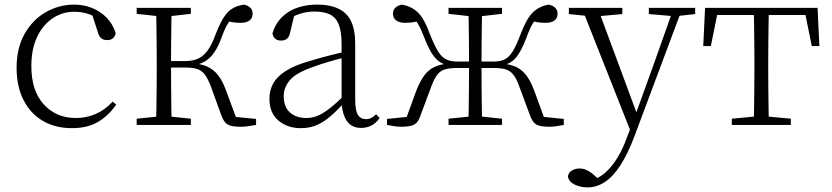

<svg xmlns="http://www.w3.org/2000/svg" viewBox="-20 -542 3610 833"><path d="M292 14Q220 14 166 -17.5Q112 -49 82 -108Q52 -167 52 -248Q52 -335 87.5 -396.5Q123 -458 180 -490Q237 -522 302 -522Q344 -522 380.5 -507Q417 -492 443.5 -464.5Q470 -437 482 -398Q475 -368 446 -368Q428 -368 418.5 -376.5Q409 -385 404 -404L376 -490L419 -452Q388 -474 360 -482.5Q332 -491 303 -491Q250 -491 207.5 -462Q165 -433 140.5 -380.5Q116 -328 116 -255Q116 -148 170 -89Q224 -30 309 -30Q354 -30 394 -47Q434 -64 469 -101L484 -88Q452 -41 406 -13.5Q360 14 292 14Z M573 0V-27L682 -38H702L808 -27V0ZM573 -482V-508H808V-482L702 -470H682ZM657 0Q658 -24 658.5 -64.5Q659 -105 659.5 -148.5Q660 -192 660 -226V-283Q660 -316 659.5 -359.5Q659 -403 658.5 -443.5Q658 -484 657 -508H725Q724 -484 723.5 -443Q723 -402 722.5 -356.5Q722 -311 722 -273V-254Q722 -206 722.5 -156.5Q723 -107 723.5 -65.5Q724 -24 725 0ZM941 -40 894 -169Q881 -203 867.5 -220Q854 -237 834 -243Q814 -249 783 -249H690V-277H782Q813 -277 836 -286Q859 -295 878.5 -320Q898 -345 915 -392Q941 -460 967.5 -488Q994 -516 1039 -522Q1076 -513 1076 -483Q1076 -464 1063 -453.5Q1050 -443 1024 -443Q1002 -443 986.5 -446Q971 -449 956 -453L1001 -479Q982 -460 969 -440Q956 -420 942 -381Q927 -340 909.5 -314.5Q892 -289 869.5 -276Q847 -263 818 -257V-268Q856 -264 881.5 -252Q907 -240 926 -216Q945 -192 960 -151L1011 -14L969 -38L1091 -26V0Q1075 3 1057.5 5.5Q1040 8 1026 8Q984 8 967.5 -2Q951 -12 941 -40Z M1285 14Q1227 14 1188 -19Q1149 -52 1149 -114Q1149 -151 1165.5 -180.5Q1182 -210 1219.5 -234Q1257 -258 1319 -276Q1362 -289 1406.5 -300.5Q1451 -312 1491 -321V-297Q1451 -287 1409.5 -275Q1368 -263 1331 -249Q1264 -225 1237.5 -194Q1211 -163 1211 -125Q1211 -78 1238 -54Q1265 -30 1309 -30Q1334 -30 1357.5 -39.5Q1381 -49 1410.5 -72Q1440 -95 1480 -134L1486 -89H1467Q1435 -55 1407 -32Q1379 -9 1350 2.5Q1321 14 1285 14ZM1547 13Q1505 13 1484.5 -17.5Q1464 -48 1462 -102V-106V-350Q1462 -407 1449 -437.5Q1436 -468 1410 -480Q1384 -492 1344 -492Q1314 -492 1284 -483Q1254 -474 1222 -454L1258 -482L1239 -402Q1235 -382 1225 -374Q1215 -366 1199 -366Q1168 -366 1162 -397Q1179 -456 1230 -489Q1281 -522 1357 -522Q1439 -522 1480 -482.5Q1521 -443 1521 -354V-113Q1521 -61 1533 -43Q1545 -25 1567 -25Q1580 -25 1590 -30Q1600 -35 1612 -46L1627 -30Q1612 -8 1591.5 2.5Q1571 13 1547 13Z M1659 0V-26L1777 -38L1737 -14L1787 -151Q1804 -193 1822.5 -217Q1841 -241 1867 -252.5Q1893 -264 1932 -267L1928 -257Q1890 -265 1866.5 -292.5Q1843 -320 1820 -381Q1805 -420 1792.5 -440Q1780 -460 1761 -479L1807 -453Q1791 -449 1775.5 -446Q1760 -443 1738 -443Q1712 -443 1698.5 -453.5Q1685 -464 1685 -483Q1685 -513 1723 -522Q1765 -515 1793 -488Q1821 -461 1846 -392Q1865 -344 1881 -318.5Q1897 -293 1916.5 -284Q1936 -275 1963 -275H2042V-247H1964Q1932 -247 1912 -241.5Q1892 -236 1878.5 -219.5Q1865 -203 1852 -169L1804 -40Q1795 -12 1778 -2Q1761 8 1720 8Q1706 8 1690.5 5.5Q1675 3 1659 0ZM2426 0Q2410 3 2394.5 5.5Q2379 8 2365 8Q2323 8 2306.5 -2Q2290 -12 2280 -40L2232 -169Q2220 -203 2206 -219.5Q2192 -236 2172.5 -241.5Q2153 -247 2121 -247H2042V-275H2122Q2150 -275 2169 -284Q2188 -293 2204 -318.5Q2220 -344 2238 -392Q2264 -461 2291.5 -488Q2319 -515 2361 -522Q2399 -513 2399 -482Q2399 -463 2385.5 -453Q2372 -443 2346 -443Q2324 -443 2309 -446Q2294 -449 2279 -453L2323 -479Q2304 -460 2291.5 -440Q2279 -420 2265 -381Q2242 -320 2219 -292.5Q2196 -265 2156 -257L2152 -267Q2191 -264 2217 -252.5Q2243 -241 2262 -217Q2281 -193 2297 -151L2347 -14L2308 -38L2426 -26ZM2012 0Q2013 -24 2013.5 -65.5Q2014 -107 2014.5 -156.5Q2015 -206 2015 -253V-270Q2015 -310 2014.5 -356Q2014 -402 2013.5 -443Q2013 -484 2012 -508H2072Q2071 -484 2070.5 -443Q2070 -402 2069.5 -356Q2069 -310 2069 -270V-253Q2069 -206 2069.5 -156.5Q2070 -107 2070.5 -65.5Q2071 -24 2072 0ZM1926 0V-27L2033 -38H2053L2158 -27V0ZM1926 -482V-508H2158V-482L2053 -470H2033Z M2529 271Q2498 271 2472.5 258.5Q2447 246 2444 223Q2447 206 2461.5 197.5Q2476 189 2495 189Q2512 189 2528.5 197.5Q2545 206 2561 221L2589 246L2559 259L2539 242Q2589 231 2629.5 183Q2670 135 2697 62L2725 -11L2728 -19L2818 -268L2903 -508H2941L2733 48Q2704 125 2672 174.5Q2640 224 2604.5 247.5Q2569 271 2529 271ZM2722 43 2504 -508H2573L2745 -44L2751 -30ZM2448 -481V-508H2680V-481L2570 -471H2546ZM2795 -481V-508H2996V-481L2915 -472H2901Z M3031 -342 3039 -508H3527L3535 -342H3502L3469 -505L3502 -477H3064L3097 -505L3064 -342ZM3155 0V-27L3271 -38H3295L3411 -27V0ZM3250 0Q3251 -24 3251.5 -64.5Q3252 -105 3252.5 -148.5Q3253 -192 3253 -226V-283Q3253 -316 3252.5 -359.5Q3252 -403 3251.5 -443.5Q3251 -484 3250 -508H3316Q3315 -484 3314.5 -443.5Q3314 -403 3313.5 -359.5Q3313 -316 3313 -283V-226Q3313 -192 3313.5 -148.5Q3314 -105 3314.5 -64.5Q3315 -24 3316 0Z"/></svg>

Font: Noto Serif SC ExtraLight
Style: Regular
Weight: 200
Designer: Ryoko NISHIZUKA 西塚涼子 (kana & ideographs); Frank Grießhammer (Latin, Greek & Cyrillic); Wenlong ZHANG 张文龙 (bopomofo); San
Foundry: Adobe
Version: Version 2.002-H1;hotconv 1.1.0;makeotfexe 2.6.0